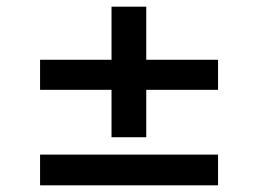

<svg xmlns="http://www.w3.org/2000/svg" viewBox="-20 -554 773 575"><path d="M100 -285V-375H633V-285ZM100 1V-91H633V1ZM314 -143V-534H418V-143Z"/></svg>

Font: Lexend Peta
Style: Regular
Weight: 400
Designer: Bonnie Shaver-Troup, Thomas Jockin
Foundry: Lexend
Version: Version 1.007